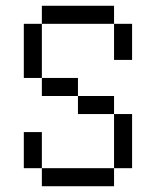

<svg xmlns="http://www.w3.org/2000/svg" viewBox="-20 -645 540 665"><path d="M375 -562.5H125V-625H375ZM62.5 -187.5H125V-62.5H62.5ZM62.5 -562.5H125V-375H62.5ZM125 -62.5H375V0H125ZM125 -375H250V-312.5H125ZM250 -312.5H375V-250H250ZM375 -250H437.5V-62.5H375ZM375 -562.5H437.5V-437.5H375Z"/></svg>

Font: 寒蝉点阵体 16px
Style: Regular
Weight: 400
Designer: Designed by Warren2060
Foundry: ChillType
Version: Version 1.000